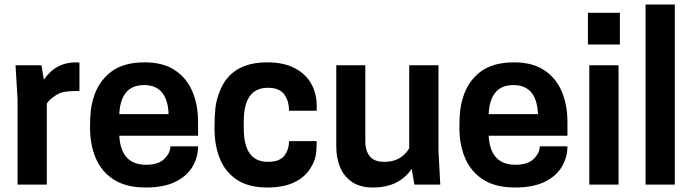

<svg xmlns="http://www.w3.org/2000/svg" viewBox="-20 -820 3078 853"><path d="M188 0H58V-380L49 -530H164L175 -466Q227 -543 318 -543L333 -542V-416Q297 -416 273 -413Q249 -410 230 -398Q200 -379 188 -360Z M628 13Q541 13 486.5 -21.5Q432 -56 406 -116Q380 -176 380 -252Q380 -296 383 -325Q386 -354 395 -384Q416 -456 471.5 -499.5Q527 -543 623 -543Q704 -543 756.5 -508.5Q809 -474 834.5 -414Q860 -354 860 -278V-217H510Q517 -88 629 -88Q684 -88 710.5 -114.5Q737 -141 737 -170H860Q860 -122 835.5 -80Q811 -38 759.5 -12.5Q708 13 628 13ZM729 -313Q724 -442 620 -442Q516 -442 510 -313Z M1167 13Q1086 13 1034 -20.5Q982 -54 957.5 -113.5Q933 -173 933 -249Q933 -304 937 -340.5Q941 -377 957 -416Q1007 -543 1167 -543Q1241 -543 1290 -517Q1339 -491 1363 -447.5Q1387 -404 1387 -350V-328H1264Q1264 -372 1242.5 -401Q1221 -430 1170 -430Q1063 -430 1063 -281V-249Q1063 -101 1170 -101Q1222 -101 1243 -128Q1264 -155 1264 -193H1387Q1387 -156 1383 -131Q1379 -106 1363 -79Q1340 -37 1291.5 -12Q1243 13 1167 13Z M1637 13Q1580 13 1544 -11.5Q1508 -36 1491 -77Q1474 -118 1474 -168V-530H1603V-188Q1603 -152 1622 -126.5Q1641 -101 1688 -101Q1762 -101 1798 -161V-530H1928V-150L1936 0H1821L1809 -70Q1753 13 1637 13Z M2269 13Q2182 13 2127.5 -21.5Q2073 -56 2047 -116Q2021 -176 2021 -252Q2021 -296 2024 -325Q2027 -354 2036 -384Q2057 -456 2112.5 -499.5Q2168 -543 2264 -543Q2345 -543 2397.5 -508.5Q2450 -474 2475.5 -414Q2501 -354 2501 -278V-217H2151Q2158 -88 2270 -88Q2325 -88 2351.5 -114.5Q2378 -141 2378 -170H2501Q2501 -122 2476.5 -80Q2452 -38 2400.5 -12.5Q2349 13 2269 13ZM2370 -313Q2365 -442 2261 -442Q2157 -442 2151 -313Z M2728 0H2598V-530H2728ZM2734 -622H2592V-763H2734Z M2978 0H2848V-800H2978Z"/></svg>

Font: Tanohe Sans SemiBold
Style: Regular
Weight: 600
Designer: Village Type and Design LLC & Cristiano Sobral
Foundry: Cooper Hewitt Smithsonian Design Museum
Version: Version 1.00;September 29, 2021;FontCreator 13.0.0.2655 64-b